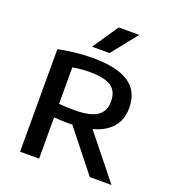

<svg xmlns="http://www.w3.org/2000/svg" viewBox="-144 -912 924 1023"><g transform="rotate(20 318.5 -401.0)"><path d="M86 0V-581.5Q127.5 -590 177.8 -596Q228 -602 280.5 -602Q417.5 -602 485.2 -557Q553 -512 553 -417Q553 -355.5 521 -314Q489 -272.5 427.5 -251.5Q366 -230.5 278.5 -230.5Q256 -230.5 235.5 -231.2Q215 -232 194 -234V0ZM481.5 0 261 -278H381.5L604.5 0ZM281 -307Q370 -307 410 -333.8Q450 -360.5 450 -416Q450 -475.5 411.8 -500.8Q373.5 -526 290 -526Q262 -526 238.8 -523.8Q215.5 -521.5 194 -517.5V-310.5Q218 -309 236 -308Q254 -307 281 -307ZM255 -657 353.5 -802H470L354.5 -657Z"/></g></svg>

Font: Encode Sans SC SemiExpanded Medium
Style: Regular
Weight: 500
Width: 6
Designer: Multiple Designers
Foundry: Impallari Type
Version: Version 3.002